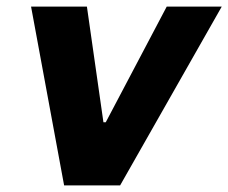

<svg xmlns="http://www.w3.org/2000/svg" viewBox="-20 -561 691 581"><path d="M74 -541 174 0H343.5L651 -541H484.5L300 -191H293L243 -541Z"/></svg>

Font: Monaspace Neon ExtraBold
Style: Italic
Weight: 800
Italic angle: -11°
Designer: Riley Cran & the Lettermatic Team
Foundry: Lettermatic
Version: Version 1.200 (Monaspace Neon)